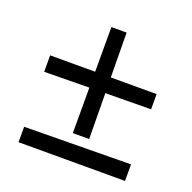

<svg xmlns="http://www.w3.org/2000/svg" viewBox="-105 -666 770 771"><g transform="rotate(20 280.0 -281.0)"><path d="M506.8 -306.2 312 -304.2 314 -108.9H244.1V-303.2L51.8 -300.8V-371.1H244.1V-562H309.1L311 -371.1H506.8ZM506.8 -70.8V0H51.8V-65.9Z"/></g></svg>

Font: Sura
Style: Regular
Weight: 400
Designer: Carolina Giovagnoli
Foundry: Huerta Tipografica
Version: Version 1.003;PS 001.002;hotconv 1.0.70;makeotf.lib2.5.58329